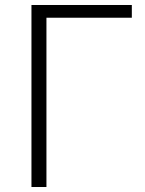

<svg xmlns="http://www.w3.org/2000/svg" viewBox="-20 -749 580 769"><path d="M106 -729H508V-678H166V0H106Z"/></svg>

Font: Kinto Sans Light
Style: Regular
Weight: 300
Designer: Authors: Ryoko NISHIZUKA  (kana & ideographs); Paul D. Hunt (Latin, Greek & Cyrillic); Wenlong ZHANG  (bopomofo); Sandol
Foundry: Adobe Systems Incorporated, ookami Inc.
Version: Version 0.001